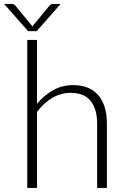

<svg xmlns="http://www.w3.org/2000/svg" viewBox="-52 -924 622 944"><path d="M130 -413.5Q164.5 -455.5 208.8 -480.5Q253 -505.5 308 -505.5Q349 -505.5 380.2 -492.5Q411.5 -479.5 432 -455Q452.5 -430.5 463 -396Q473.5 -361.5 473.5 -318V0H425.5V-318Q425.5 -388 393.5 -427.8Q361.5 -467.5 296 -467.5Q247.5 -467.5 205.2 -442.8Q163 -418 130 -374V0H82V-727.5H130ZM246 -904.5 128.5 -771H86L-31.5 -904.5H4Q8 -904.5 13.5 -903.5Q19 -902.5 23 -897L103.5 -799L107.5 -793.5Q108.5 -796 111 -799L192 -897Q196 -902.5 201.2 -903.5Q206.5 -904.5 210.5 -904.5Z"/></svg>

Font: Lato 2
Style: Regular
Weight: 300
Designer: Lukasz Dziedzic with Adam Twardoch and Botio Nikoltchev
Foundry: tyPoland Lukasz Dziedzic
Version: Version 2.015; 2015-08-06; http://www.latofonts.com/